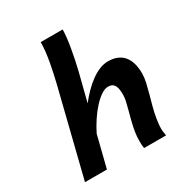

<svg xmlns="http://www.w3.org/2000/svg" viewBox="-179 -905 980 1036"><g transform="rotate(-30 311.0 -387.0)"><path d="M419.9 0Q417.5 -11.2 417 -22.9Q416.5 -34.7 416.5 -46.4Q416.5 -60.5 417.7 -75.2Q418.9 -89.8 421.4 -104Q426.3 -133.3 433.6 -161.9Q440.9 -190.4 448 -216.6Q455.1 -242.7 460.2 -265.1Q465.3 -287.6 465.3 -305.2Q465.3 -322.8 463.4 -337.4Q461.4 -352.1 456.1 -362.5Q450.7 -373 440.9 -378.7Q431.2 -384.3 415 -384.3Q396 -384.3 372.1 -368.2Q348.1 -352.1 324 -325.7Q299.8 -299.3 277.1 -265.1Q254.4 -231 236.8 -195.3L188 0H51.3L184.1 -534.7Q190.4 -561.5 197.3 -592.3Q204.1 -623 209.7 -654.5Q215.3 -686 218.8 -716.6Q222.2 -747.1 222.2 -773.9H358.9Q358.9 -753.4 355.7 -724.6Q352.5 -695.8 346.9 -663.3Q341.3 -630.9 334.5 -597.4Q327.6 -564 320.3 -534.7L276.4 -361.3Q299.8 -391.1 325.4 -417Q351.1 -442.9 377.4 -461.9Q403.8 -481 430.7 -491.9Q457.5 -502.9 483.4 -502.9Q518.6 -502.9 543.2 -491.7Q567.9 -480.5 583 -460.4Q598.1 -440.4 605 -413.3Q611.8 -386.2 611.8 -354Q611.8 -329.1 605.2 -299.8Q598.6 -270.5 589.8 -238.5Q581.1 -206.5 571.8 -172.6Q562.5 -138.7 557.1 -105Q554.7 -88.4 553 -74.5Q551.3 -60.5 551.3 -43.9Q551.3 -32.7 553 -21.7Q554.7 -10.7 556.6 0Z"/></g></svg>

Font: Andika New Basic
Style: Bold Italic
Weight: 700
Italic angle: -14°
Designer: Victor Gaultney, Annie Olsen, Pablo Ugerman
Foundry: SIL International
Version: Version 5.500